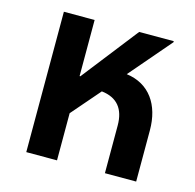

<svg xmlns="http://www.w3.org/2000/svg" viewBox="-86 -636 736 724"><g transform="rotate(15 282.0 -274.0)"><path d="M197 -184 293 -295C354 -288 384 -251 384 -186V0H506V-200C506 -299 458 -370 367 -382L506 -544V-548H371L200 -329H197V-548H77V0H197Z"/></g></svg>

Font: Noto Sans Thai SemiCondensed Semi
Style: Regular
Weight: 600
Width: 4
Designer: Monotype Design Team
Foundry: Monotype Imaging Inc.
Version: Version 1.901